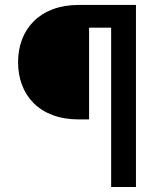

<svg xmlns="http://www.w3.org/2000/svg" viewBox="-20 -747 643 767"><path d="M523.1 -727.3H294.7C138.1 -727.3 52.2 -629.3 52.2 -498.6C52.2 -366.5 138.1 -269.9 294.7 -269.9H335.9V-636.4H424V0H523.1Z"/></svg>

Font: RA Harald Medium
Style: Regular
Weight: 500
Designer: Rasmus Andersson
Foundry: rsms
Version: Version 3.000;hotconv 1.0.109;makeotfexe 2.5.65596